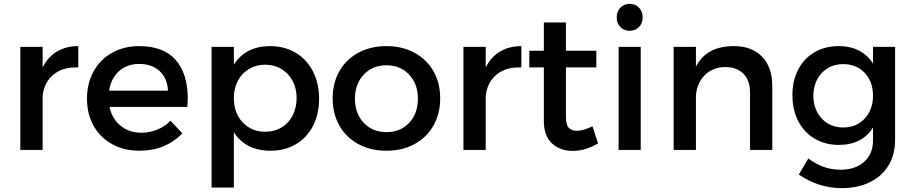

<svg xmlns="http://www.w3.org/2000/svg" viewBox="-20 -774 4715 991"><path d="M384 -536V-426H370Q301 -426 256 -389Q207 -348 200 -278V0H85V-532H200V-426Q227 -480 274 -508Q321 -536 384 -536Z M949 -265Q949 -252 947 -222H545Q559 -160 603 -124.5Q647 -89 710 -89Q753 -89 792 -105Q831 -121 860 -151L921 -86Q881 -43 825 -19.5Q769 4 701 4Q620 4 558.5 -30Q497 -64 463 -125Q429 -186 429 -265Q429 -344 463 -405.5Q497 -467 558.5 -501.5Q620 -536 698 -536Q824 -536 886.5 -465Q949 -394 949 -265ZM699 -444Q636 -444 594.5 -407Q553 -370 543 -306H847Q844 -370 804 -407Q764 -444 699 -444Z M1627 -264Q1627 -185 1595.5 -124Q1564 -63 1507 -29.5Q1450 4 1375 4Q1312 4 1264 -20.5Q1216 -45 1187 -92V194H1072V-532H1187V-440Q1216 -487 1263.5 -511.5Q1311 -536 1373 -536Q1448 -536 1505.5 -502Q1563 -468 1595 -406Q1627 -344 1627 -264ZM1511 -268Q1511 -317 1490.5 -356Q1470 -395 1433 -417.5Q1396 -440 1349 -440Q1302 -440 1265 -418Q1228 -396 1207.5 -356.5Q1187 -317 1187 -268Q1187 -191 1232.5 -142.5Q1278 -94 1349 -94Q1396 -94 1433 -116Q1470 -138 1490.5 -178Q1511 -218 1511 -268Z M2252 -266Q2252 -187 2217 -125.5Q2182 -64 2119 -30Q2056 4 1975 4Q1893 4 1830 -30Q1767 -64 1732 -125.5Q1697 -187 1697 -266Q1697 -346 1732 -407Q1767 -468 1830 -502Q1893 -536 1975 -536Q2056 -536 2119 -502Q2182 -468 2217 -407Q2252 -346 2252 -266ZM1812 -265Q1812 -188 1857.5 -140Q1903 -92 1975 -92Q2047 -92 2092 -140Q2137 -188 2137 -265Q2137 -341 2091.5 -389Q2046 -437 1975 -437Q1903 -437 1857.5 -389Q1812 -341 1812 -265Z M2671 -536V-426H2657Q2588 -426 2543 -389Q2494 -348 2487 -278V0H2372V-532H2487V-426Q2514 -480 2561 -508Q2608 -536 2671 -536Z M2936 5Q2871 5 2829 -34Q2787 -73 2787 -150V-426H2712V-512H2787V-658H2901V-512H3058V-426H2901V-171Q2901 -131 2915 -115Q2929 -99 2958 -99Q2990 -99 3038 -122L3067 -34Q3001 5 2936 5Z M3173 0V-532H3287V0ZM3297 -684Q3297 -654 3278 -634.5Q3259 -615 3230 -615Q3201 -615 3182 -634.5Q3163 -654 3163 -684Q3163 -715 3182 -734.5Q3201 -754 3230 -754Q3259 -754 3278 -734.5Q3297 -715 3297 -684Z M3966 -331V0H3851V-299Q3851 -359 3817 -393.5Q3783 -428 3723 -428Q3659 -427 3618.5 -387Q3578 -347 3572 -283V0H3457V-532H3572V-430Q3626 -536 3768 -536Q3861 -536 3913.5 -481.5Q3966 -427 3966 -331Z M4600 -52Q4600 24 4566 80Q4532 136 4469.5 166.5Q4407 197 4324 197Q4206 197 4103 127L4152 44Q4191 73 4231.5 87.5Q4272 102 4319 102Q4395 102 4440.5 61Q4486 20 4486 -49V-116Q4459 -72 4414.5 -49Q4370 -26 4310 -26Q4239 -26 4184.5 -58.5Q4130 -91 4100 -149Q4070 -207 4070 -283Q4070 -358 4100 -415.5Q4130 -473 4184.5 -504.5Q4239 -536 4310 -536Q4369 -536 4414 -512.5Q4459 -489 4486 -446V-532H4600ZM4486 -280Q4486 -352 4443.5 -397.5Q4401 -443 4333 -443Q4265 -443 4222 -397.5Q4179 -352 4178 -280Q4179 -208 4221.5 -162Q4264 -116 4333 -116Q4400 -116 4443 -162Q4486 -208 4486 -280Z"/></svg>

Font: Sapa
Style: Regular
Weight: 400
Version: Version 1.20 June 8, 2016